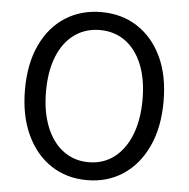

<svg xmlns="http://www.w3.org/2000/svg" viewBox="-53 -799 849 864"><g transform="rotate(5 371.0 -366.5)"><path d="M371 13Q279 13 208.5 -33.5Q138 -80 98 -166Q58 -252 58 -369Q58 -487 98 -571.5Q138 -656 208.5 -701Q279 -746 371 -746Q463 -746 533.5 -700.5Q604 -655 644 -571Q684 -487 684 -369Q684 -252 644 -166Q604 -80 533.5 -33.5Q463 13 371 13ZM371 -68Q437 -68 486 -105Q535 -142 562 -210Q589 -278 589 -369Q589 -461 562 -527.5Q535 -594 486 -629.5Q437 -665 371 -665Q306 -665 256.5 -629.5Q207 -594 180 -527.5Q153 -461 153 -369Q153 -278 180 -210Q207 -142 256.5 -105Q306 -68 371 -68Z"/></g></svg>

Font: Noto Sans KR Thin
Style: Regular
Weight: 400
Version: Version 2.004-H2;hotconv 1.0.118;makeotfexe 2.5.65603